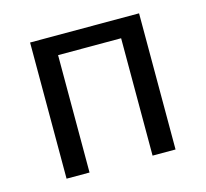

<svg xmlns="http://www.w3.org/2000/svg" viewBox="-78 -574 709 662"><g transform="rotate(-15 276.5 -243.0)"><path d="M82 0V-486H471V0H389V-419H164V0Z"/></g></svg>

Font: .
Style: 
Weight: 400
Designer: Paul D. Hunt, Dalton Maag
Foundry: Dalton Maag Ltd
Version: Version 1.200